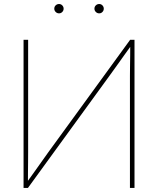

<svg xmlns="http://www.w3.org/2000/svg" viewBox="-20 -923 777 943"><path d="M640.6 0H618.2V-551.3Q618.2 -576.7 618.7 -602.1Q619.1 -627.4 619.4 -652.8Q619.6 -678.2 619.6 -703.6H627.4Q608.9 -678.2 590.8 -652.8Q572.8 -627.4 554.7 -602.1Q536.6 -576.7 518.1 -551.3L117.2 0H95.7V-727.5H118.2V-175.3Q118.2 -149.9 117.9 -124.5Q117.7 -99.1 117.4 -74Q117.2 -48.8 117.2 -23.4H108.9Q127.4 -48.8 145.3 -74Q163.1 -99.1 181.2 -124.5Q199.2 -149.9 217.3 -175.3L619.1 -727.5H640.6ZM467.3 -857.4Q457.5 -857.4 450.7 -864.3Q443.8 -871.1 443.8 -880.4Q443.8 -890.1 450.7 -896.7Q457.5 -903.3 467.3 -903.3Q476.6 -903.3 483.2 -896.5Q489.7 -889.6 489.7 -880.4Q489.7 -871.1 483.2 -864.3Q476.6 -857.4 467.3 -857.4ZM270 -857.4Q260.3 -857.4 253.4 -864.3Q246.6 -871.1 246.6 -880.4Q246.6 -890.1 253.4 -896.7Q260.3 -903.3 270 -903.3Q279.3 -903.3 285.9 -896.5Q292.5 -889.6 292.5 -880.4Q292.5 -871.1 285.9 -864.3Q279.3 -857.4 270 -857.4Z"/></svg>

Font: Inter 24pt Thin
Style: Regular
Weight: 250
Designer: Rasmus Andersson
Foundry: rsms
Version: Version 4.001;git-66647c0bb